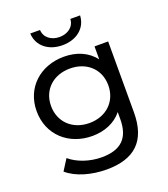

<svg xmlns="http://www.w3.org/2000/svg" viewBox="-165 -851 1019 1166"><g transform="rotate(-20 344.5 -268.5)"><path d="M321 -102C213 -102 136 -174 136 -279C136 -383 213 -454 321 -454C429 -454 506 -383 506 -279C506 -174 429 -102 321 -102ZM311 -22C389 -22 459 -50 504 -106V-61C504 60 446 119 320 119C242 119 165 92 116 50L71 121C129 172 226 199 323 199C502 199 596 115 596 -71V-529H508V-445C463 -505 391 -534 311 -534C158 -534 43 -431 43 -279C43 -126 158 -22 311 -22ZM329 -602C418 -602 486 -653 490 -736H427C425 -686 382 -655 329 -655C276 -655 233 -686 231 -736H168C172 -653 240 -602 329 -602Z"/></g></svg>

Font: Montserrat-Alt1 Med
Style: Regular
Weight: 500
Designer: Differentunic
Foundry: Differentunic
Version: Version 7.222